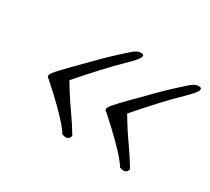

<svg xmlns="http://www.w3.org/2000/svg" viewBox="-85 -538 711 651"><g transform="rotate(30 270.5 -213.0)"><path d="M437 -28Q430 -40 415.5 -57Q401 -74 374 -101Q347 -128 302 -168Q298 -169 297 -172Q296 -175 296 -179Q299 -188 320 -210.5Q341 -233 389 -281Q419 -312 442 -334Q465 -356 500 -387Q516 -401 530 -401Q544 -401 540 -390Q539 -381 493.5 -337Q448 -293 366 -199Q393 -153 421 -113.5Q449 -74 469 -40Q468 -34 463.5 -29.5Q459 -25 451 -25Q446 -25 437 -28ZM211 -28Q204 -40 189.5 -57Q175 -74 148 -101Q121 -128 76 -168Q72 -169 71 -172Q70 -175 70 -179Q73 -188 94 -210.5Q115 -233 163 -281Q193 -312 216 -334Q239 -356 274 -387Q290 -401 304 -401Q318 -401 314 -390Q313 -381 267.5 -337Q222 -293 140 -199Q167 -153 195 -113.5Q223 -74 243 -40Q242 -34 237.5 -29.5Q233 -25 225 -25Q220 -25 211 -28Z"/></g></svg>

Font: Corinthia
Style: Bold
Weight: 700
Designer: Robert E. Leuschke
Foundry: Robert E. Leuschke
Version: Version 1.013; ttfautohint (v1.8.3)